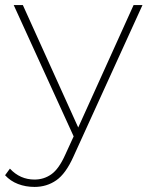

<svg xmlns="http://www.w3.org/2000/svg" viewBox="-40 -539 597 756"><path d="M96 197Q61 197 31 185.5Q1 174 -20 151L-1 125Q39 168 96 168Q133 168 162.5 147Q192 126 217 70L250 -2L14 -519H50L268 -37L486 -519H521L249 78Q219 145 181.5 171Q144 197 96 197Z"/></svg>

Font: Montserrat ExtraLight
Style: Regular
Weight: 200
Designer: Julieta Ulanovsky
Foundry: Julieta Ulanovsky
Version: Version 9.000; ttfautohint (v1.8.4.7-5d5b)